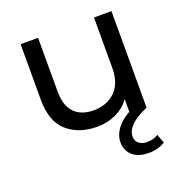

<svg xmlns="http://www.w3.org/2000/svg" viewBox="-134 -649 945 991"><g transform="rotate(-20 338.5 -153.0)"><path d="M314 6Q213 6 149.5 -49.5Q86 -105 86 -225V-530H182V-236Q182 -157 219.5 -118.5Q257 -80 325 -80Q397 -80 443 -124Q489 -168 489 -256V-530H585V0H494V-80Q464 -38 416.5 -16Q369 6 314 6ZM517 224Q459 224 428 195.5Q397 167 397 123Q397 79 431 39Q465 -1 540 -32L585 0Q466 51 466 116Q466 141 483.5 154.5Q501 168 527 168Q564 168 589 151L607 200Q569 224 517 224Z"/></g></svg>

Font: Argentum Novus
Style: Regular
Weight: 400
Designer: Julieta Ulanovsky
Foundry: Julieta Ulanovsky
Version: Version 7.20;July 27, 2021;FontCreator 13.0.0.2683 64-bit